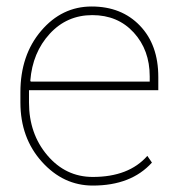

<svg xmlns="http://www.w3.org/2000/svg" viewBox="-20 -558 544 588"><path d="M72.8 -311 74.2 -308.1H438.5V-324.2Q438.5 -404.8 389.6 -458.3Q340.8 -511.7 262.7 -511.7Q184.6 -511.7 132.1 -454.3Q79.6 -397 72.8 -311ZM42.5 -244.1V-275.4Q42.5 -389.2 106 -463.6Q169.4 -538.1 260.7 -538.1Q352.1 -538.1 408.4 -479.5Q464.8 -420.9 464.8 -322.3V-281.7H68.8V-244.1Q68.8 -148.4 125 -82.3Q181.2 -16.1 264.2 -16.1Q374.5 -16.1 431.2 -80.6L445.3 -60.1Q381.8 10.3 264.2 10.3Q173.8 10.3 108.2 -62.7Q42.5 -135.7 42.5 -244.1Z"/></svg>

Font: Roboto-Thin
Style: Regular
Weight: 250
Designer: Google
Version: Version 1.100141; 2013; ttfautohint (v0.94.14-c901) -l 8 -r 